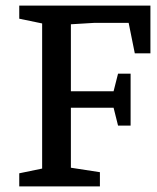

<svg xmlns="http://www.w3.org/2000/svg" viewBox="-20 -668 563 688"><path d="M49 0V-47L131 -64V-584L49 -601V-648H519V-477H463L441 -586H317L234 -581V-341H387L403 -404H448V-218H403L387 -282H234V-67L338 -51V0Z"/></svg>

Font: Faustina Medium
Style: Regular
Weight: 500
Designer: Alfonso Garcia
Foundry: http://www.omnibus-type.com
Version: Version 1.200